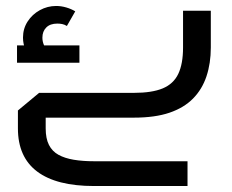

<svg xmlns="http://www.w3.org/2000/svg" viewBox="-20 -394 776 643"><path d="M295 229Q169 229 104.5 180.5Q40 132 40 36V-24L111 -83H428Q489 -83 525 -98Q561 -113 577 -146.5Q593 -180 593 -235V-358H686V-235Q686 -182 671.5 -138.5Q657 -95 626.5 -64Q596 -33 547.5 -16.5Q499 0 428 0H94L133 -37V36Q133 70 144 91.5Q155 113 176 124.5Q197 136 227 141Q257 146 295 146H608V229ZM92 -186Q75 -207 66 -226.5Q57 -246 57 -268Q57 -298 72.5 -322Q88 -346 113.5 -360Q139 -374 168 -374Q185 -374 202 -369Q219 -364 232 -356L204 -307Q196 -312 188 -313.5Q180 -315 172 -315Q148 -315 135 -302Q122 -289 122 -268Q122 -255 127 -243.5Q132 -232 143 -218ZM37 -184V-242H246V-184Z"/></svg>

Font: Cairo Play SemiBold
Style: Regular
Weight: 600
Designer: Mohamed Gaber, Accademia di Belle Arti di Urbino
Foundry: Kief Type Foundry, Accademia di Belle Arti di Urbino
Version: Version 3.130;gftools[0.9.24]